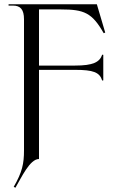

<svg xmlns="http://www.w3.org/2000/svg" viewBox="-20 -742 546 896"><path d="M44 130 52 134C80 87 119 0 162 0V-416H330C415 -416 445 -405 457 -366L462 -367V-486L457 -487C445 -452 415 -436 330 -436H162V-698H265C373 -698 410 -682 464 -587L471 -590L432 -722H20V-716H40C76 -716 92 -697 92 -652V-40C92 21 84 61 44 130Z"/></svg>

Font: Sinistre
Style: Regular
Weight: 400
Designer: Jules Durand
Foundry: Collletttivo
Version: Version 69.420;Glyphs 3.2 (3217)